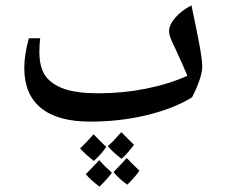

<svg xmlns="http://www.w3.org/2000/svg" viewBox="-20 -586 835 712"><path d="M314 -135Q194 -135 132 -185.5Q70 -236 70 -334Q70 -383 87 -444H129Q128 -439 127 -422Q126 -405 126 -394Q126 -336 148.5 -304.5Q171 -273 219 -256Q243 -248 274.5 -244Q306 -240 346 -240Q435 -240 520.5 -257Q606 -274 675 -305Q666 -327 653 -355.5Q640 -384 630 -406Q619 -428 613 -443.5Q607 -459 607 -471Q607 -494 630.5 -521Q654 -548 690 -566Q711 -467 720.5 -415Q730 -363 730 -339Q730 -318 719 -286.5Q708 -255 692 -225Q626 -184 526 -159.5Q426 -135 314 -135ZM431 3Q398 -22 380 -44Q390 -53 402.5 -66Q415 -79 430 -96Q440 -86 451.5 -74Q463 -62 477 -49Q468 -37 457 -24Q446 -11 431 3ZM328 11Q295 -15 277 -36Q289 -47 301.5 -60Q314 -73 327 -88Q337 -78 348.5 -66Q360 -54 374 -41Q358 -17 328 11ZM452 99Q418 74 401 52Q412 41 424 28Q436 15 450 0Q461 12 473 23.5Q485 35 497 47Q489 59 477.5 72Q466 85 452 99ZM349 106Q319 84 298 60Q309 49 321.5 36Q334 23 348 8Q358 19 370 31Q382 43 395 55Q374 82 349 106Z"/></svg>

Font: Noto Naskh Arabic UI Semi
Style: Bold
Weight: 700
Designer: Monotype Design Team, David Williams, Mohamad Dakak and Nizar Qandah
Foundry: Monotype Imaging Inc.
Version: Version 2.014; ttfautohint (v1.8.4.7-5d5b)